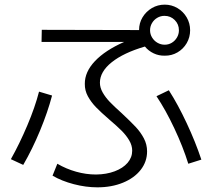

<svg xmlns="http://www.w3.org/2000/svg" viewBox="-20 -802 904 819"><path d="M204.1 -52.7 224.6 -103.5Q262.2 -81.5 304.7 -69.6Q347.2 -57.6 389.6 -57.6Q434.1 -58.1 469.2 -71.3Q504.4 -84.5 524.2 -107.4Q543.9 -130.4 543.9 -159.2Q543.9 -181.6 531.2 -203.1Q518.6 -224.6 498.8 -244.4Q479 -264.2 446.3 -292Q410.6 -322.8 389.4 -344.7Q368.2 -366.7 354.7 -391.6Q341.3 -416.5 341.8 -444.3Q341.3 -495.1 385 -541.3Q428.7 -587.4 509.3 -623H157.2L158.2 -674.8L573.2 -673.8Q573.2 -703.6 588.1 -728.3Q603 -752.9 627.9 -767.6Q652.8 -782.2 682.6 -782.2Q711.9 -782.2 736.8 -767.6Q761.7 -752.9 776.4 -727.8Q791 -702.6 791 -672.9Q791 -643.1 776.4 -617.9Q761.7 -592.8 736.8 -578.4Q711.9 -564 682.6 -564.5Q657.2 -564 635.3 -574.5Q613.3 -585 598.1 -603.5Q506.8 -576.7 456.5 -536.4Q406.2 -496.1 406.2 -449.2Q406.2 -428.2 418 -407.5Q429.7 -386.7 448.7 -366.9Q467.8 -347.2 499 -319.3Q538.1 -282.7 559.1 -260.3Q580.1 -237.8 593.8 -211.7Q607.4 -185.5 607.4 -156.2Q607.4 -112.3 580.1 -77.4Q552.7 -42.5 504.4 -22.7Q456.1 -2.9 395.5 -2.9Q346.2 -2.9 294.7 -16.4Q243.2 -29.8 204.1 -52.7ZM146.5 -411.1 202.1 -394.5Q183.6 -324.2 150.9 -245.1Q118.2 -166 79.1 -98.6L26.4 -123Q63.5 -189 96.4 -266.8Q129.4 -344.7 146.5 -411.1ZM647.5 -391.6 700.2 -417Q739.3 -356 776.6 -276.1Q814 -196.3 838.9 -121.1L783.2 -103.5Q760.3 -176.8 723.6 -254.6Q687 -332.5 647.5 -391.6ZM743.2 -672.9Q743.2 -698.7 725.3 -716.6Q707.5 -734.4 681.6 -734.4Q665 -734.4 650.9 -726.1Q636.7 -717.8 628.4 -703.6Q620.1 -689.5 620.1 -672.9Q620.1 -656.2 628.7 -642.1Q637.2 -627.9 651.6 -619.6Q666 -611.3 682.6 -611.3Q699.2 -611.3 712.9 -619.6Q726.6 -627.9 734.9 -642.1Q743.2 -656.2 743.2 -672.9Z"/></svg>

Font: Pretendard GOV Light
Style: Regular
Weight: 300
Designer: Base glyphs from Inter by Rasmus Andersson; Hangeul glyphs from Noto Sans CJK(Source Han Sans) by Jang Soo-young and Kan
Foundry: Kil Hyung-jin
Version: Version 1.309